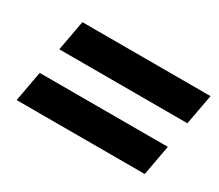

<svg xmlns="http://www.w3.org/2000/svg" viewBox="-69 -654 682 597"><g transform="rotate(30 272.0 -356.0)"><path d="M488 -200H28L48 -309H508ZM524 -403H64L84 -512H544Z"/></g></svg>

Font: Creato Display ExtraBold
Style: Italic
Weight: 800
Italic angle: -10°
Version: Version 1.000